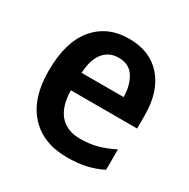

<svg xmlns="http://www.w3.org/2000/svg" viewBox="-132 -674 795 806"><g transform="rotate(30 265.0 -271.0)"><path d="M272 -552Q374 -552 431 -486Q488 -420 488 -307V-242H167Q168 -165 202.5 -125Q237 -85 301 -85Q346 -85 383.5 -95Q421 -105 462 -126V-27Q424 -8 384.5 1Q345 10 292 10Q176 10 110.5 -62Q45 -134 45 -267Q45 -406 106 -479Q167 -552 272 -552ZM273 -461Q228 -461 200.5 -428Q173 -395 169 -328H373Q372 -386 348 -423.5Q324 -461 273 -461Z"/></g></svg>

Font: Noto Sans SemiCondensed SemiBold
Style: Regular
Weight: 600
Width: 4
Designer: Monotype Design Team
Foundry: Monotype Imaging Inc.
Version: Version 2.013; ttfautohint (v1.8.4.7-5d5b)